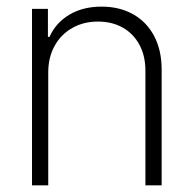

<svg xmlns="http://www.w3.org/2000/svg" viewBox="-20 -557 582 577"><path d="M125 0H76.2V-530.3H124V-446.3H128.9Q147.5 -488.3 188.2 -512.7Q229 -537.1 285.2 -537.1Q338.9 -537.1 379.6 -514.4Q420.4 -491.7 443.1 -449Q465.8 -406.2 465.8 -347.7V0H417V-344.7Q417 -388.7 399.2 -422.1Q381.3 -455.6 349.1 -473.9Q316.9 -492.2 274.4 -492.2Q231.4 -492.2 197.5 -473.1Q163.6 -454.1 144.3 -419.4Q125 -384.8 125 -339.8Z"/></svg>

Font: Pretendard Std ExtraLight
Style: Regular
Weight: 200
Designer: Base glyphs from Inter by Rasmus Andersson; Hangeul glyphs from Noto Sans CJK(Source Han Sans) by Jang Soo-young and Kan
Foundry: Kil Hyung-jin
Version: Version 1.309